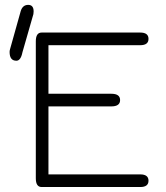

<svg xmlns="http://www.w3.org/2000/svg" viewBox="-20 -752 666 772"><path d="M174.8 -324.2V-50.8H543.9Q577.1 -50.8 577.1 -25.4Q577.1 0 543.9 0H147.5Q124 0 124 -35.2V-585.9Q124 -621.1 147.5 -621.1H543.9Q577.1 -621.1 577.1 -595.7Q577.1 -570.3 543.9 -570.3H174.8V-375H427.7Q462.9 -375 462.9 -349.6Q462.9 -324.2 427.7 -324.2ZM45.9 -507.8Q18.6 -507.8 18.6 -543Q18.6 -548.8 20.5 -554.7L63.5 -708Q71.3 -732.4 93.3 -732.4Q115.2 -732.4 115.2 -706.1Q115.2 -699.2 114.3 -695.3L70.3 -542Q63.5 -507.8 45.9 -507.8Z"/></svg>

Font: Jura
Style: Book
Weight: 400
Version: Version 2.5